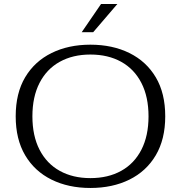

<svg xmlns="http://www.w3.org/2000/svg" viewBox="-20 -919 899 954"><path d="M386 -759 482 -899H563L443 -759ZM429 15Q320 15 236 -26.5Q152 -68 105 -147.5Q58 -227 58 -341Q58 -456 105 -535Q152 -614 236 -655.5Q320 -697 429 -697Q539 -697 623 -655.5Q707 -614 754 -535Q801 -456 801 -341Q801 -227 754 -147.5Q707 -68 623 -26.5Q539 15 429 15ZM429 -34Q517 -34 582 -70Q647 -106 682.5 -175Q718 -244 718 -341Q718 -438 682.5 -507Q647 -576 582 -612Q517 -648 429 -648Q342 -648 277 -612Q212 -576 176.5 -507Q141 -438 141 -341Q141 -244 176.5 -175Q212 -106 277 -70Q342 -34 429 -34Z"/></svg>

Font: Montagu Slab 16pt Light
Style: Regular
Weight: 300
Designer: Florian Karsten
Foundry: Florian Karsten
Version: Version 1.000; ttfautohint (v1.8.3)